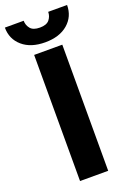

<svg xmlns="http://www.w3.org/2000/svg" viewBox="-196 -959 689 1017"><g transform="rotate(-20 148.5 -450.0)"><path d="M228 -710.9V0H69.3V-710.9ZM217.3 -899.9H323.7Q323.7 -835 276.4 -794.2Q229 -753.4 148.4 -753.4Q67.4 -753.4 20.3 -794.2Q-26.9 -835 -26.9 -899.9H79.1Q79.1 -875 94.7 -855.7Q110.4 -836.4 148.4 -836.4Q186 -836.4 201.7 -855.7Q217.3 -875 217.3 -899.9Z"/></g></svg>

Font: Vazirmatn UI ExtraBold
Style: Regular
Weight: 800
Designer: Saber Rastikerdar
Foundry: Saber Rastikerdar
Version: Version 33.003